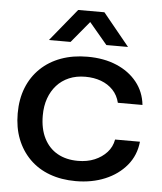

<svg xmlns="http://www.w3.org/2000/svg" viewBox="-53 -783 707 839"><g transform="rotate(5 300.5 -364.0)"><path d="M310 9Q247 9 195.5 -10Q144 -29 107.5 -65.5Q71 -102 51.5 -152Q32 -202 32 -264Q32 -327 52 -377Q72 -427 109.5 -463Q147 -499 199 -518Q251 -537 315 -537Q387 -537 442.5 -513.5Q498 -490 532 -447.5Q566 -405 572 -348H464Q456 -381 434.5 -403.5Q413 -426 382 -437.5Q351 -449 313 -449Q273 -449 241.5 -435.5Q210 -422 188 -397.5Q166 -373 154 -339.5Q142 -306 142 -264Q142 -206 163 -164.5Q184 -123 222 -101.5Q260 -80 312 -80Q353 -80 385 -93.5Q417 -107 438.5 -130.5Q460 -154 466 -187H575Q569 -127 532.5 -83Q496 -39 438.5 -15Q381 9 310 9ZM140 -595 256 -737H371L487 -595H392L313 -689L235 -595Z"/></g></svg>

Font: Mona Sans SemiExpanded Medium
Style: Regular
Weight: 500
Width: 6
Designer: Deni Anggara
Foundry: GitHub
Version: Version 2.000